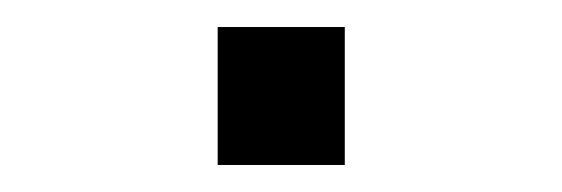

<svg xmlns="http://www.w3.org/2000/svg" viewBox="-20 -425 416 142"><path d="M141 -303V-405H235V-303Z"/></svg>

Font: Archivo SemiExpanded Light
Style: Regular
Weight: 300
Width: 6
Designer: Hector Gatti
Foundry: Omnibus-Type
Version: Version 2.001